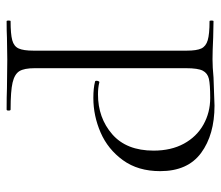

<svg xmlns="http://www.w3.org/2000/svg" viewBox="-64 -604 668 580"><g transform="rotate(90 270.0 -314.0)"><path d="M311 -12Q314 -12 314 -6Q314 0 311 0Q270 0 247 -1L160 -2L94 -1Q76 0 44 0Q42 0 42 -6Q42 -12 44 -12Q83 -12 101.5 -17Q120 -22 126.5 -36.5Q133 -51 133 -81V-544Q133 -574 126.5 -588Q120 -602 101.5 -607.5Q83 -613 44 -613Q42 -613 42 -619Q42 -625 44 -625L93 -624Q135 -622 159 -622Q183 -622 214 -625Q292 -628 299 -628Q387 -628 442 -587.5Q497 -547 497 -464Q497 -397 464 -351.5Q431 -306 380.5 -284Q330 -262 276 -262Q246 -262 227 -267Q224 -267 224 -272Q224 -275 225.5 -278Q227 -281 229 -280Q245 -276 265 -276Q336 -276 385.5 -319Q435 -362 435 -444Q435 -497 414 -535.5Q393 -574 356.5 -594.5Q320 -615 276 -615Q235 -615 218 -611Q201 -607 193.5 -592.5Q186 -578 186 -542V-85Q186 -53 195 -38.5Q204 -24 229.5 -18Q255 -12 311 -12Z"/></g></svg>

Font: Cormorant Garamond Light
Style: Regular
Weight: 300
Designer: Christian Thalmann (Catharsis Fonts)
Version: Version 3.000